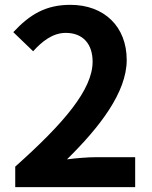

<svg xmlns="http://www.w3.org/2000/svg" viewBox="-20 -774 630 794"><path d="M43 0H539V-124H379C344 -124 295 -120 257 -115C392 -248 504 -392 504 -526C504 -664 411 -754 271 -754C170 -754 104 -715 35 -641L117 -562C154 -603 198 -638 252 -638C323 -638 363 -592 363 -519C363 -404 245 -265 43 -85Z"/></svg>

Font: Noto Sans TC
Style: Bold
Weight: 700
Designer: Ryoko NISHIZUKA 西塚涼子 (kana, bopomofo & ideographs); Paul D. Hunt (Latin, Greek & Cyrillic); Sandoll Communications 산돌커뮤니
Foundry: Adobe
Version: Version 2.004;hotconv 1.0.118;makeotfexe 2.5.65603